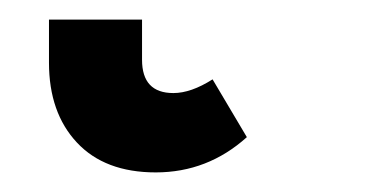

<svg xmlns="http://www.w3.org/2000/svg" viewBox="-20 22 385 196"><path d="M30 86V42H125V83Q125 117 157 117Q175 117 197 103L232 162Q192 198 139 198Q87 198 58.5 167.5Q30 137 30 86Z"/></svg>

Font: Fira Sans Compressed SemiBold
Style: Regular
Weight: 600
Width: 1
Designer: bBox Type GmbH & Carrois Corporate GbR & Edenspiekermann AG
Foundry: bBox Type GmbH & Carrois Corporate GbR & Edenspiekermann AG
Version: Version 4.301